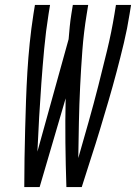

<svg xmlns="http://www.w3.org/2000/svg" viewBox="-20 -755 549 775"><path d="M78 0Q78 -58 79 -116Q80 -174 81.5 -232Q83 -290 85 -348Q87 -406 90.5 -464.5Q94 -523 100 -581.5Q106 -640 115 -698L121 -735H182L176 -698Q165 -629 158.5 -559Q152 -489 147 -420Q142 -351 138 -281.5Q134 -212 131 -143L257 -597Q259 -622 261.5 -647.5Q264 -673 268 -698L274 -735H336L330 -698Q318 -625 312.5 -552Q307 -479 303.5 -406.5Q300 -334 298.5 -262Q297 -190 296 -117Q317 -190 337.5 -262.5Q358 -335 376.5 -407.5Q395 -480 412.5 -552.5Q430 -625 442 -698L448 -735H509L503 -698Q494 -640 480 -581.5Q466 -523 450.5 -464.5Q435 -406 418 -348Q401 -290 383.5 -232Q366 -174 347 -116Q328 -58 310 0H248Q245 -89 244 -178.5Q243 -268 245 -358L140 0Z"/></svg>

Font: Iosevka Curly Light
Style: Italic
Weight: 300
Italic angle: -9°
Monospace: yes
Designer: Belleve Invis
Foundry: Belleve Invis
Version: Version 22.1.2; ttfautohint (v1.8.4)